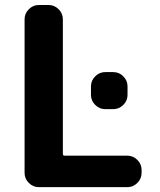

<svg xmlns="http://www.w3.org/2000/svg" viewBox="-20 -775 644 774"><path d="M404.3 -335Q380.9 -335 363.8 -352.1Q346.7 -369.1 346.7 -392.6V-426.8Q346.7 -450.2 363.8 -467.3Q380.9 -484.4 404.3 -484.4H436.5Q460 -484.4 477.1 -467.3Q494.1 -450.2 494.1 -426.8V-392.6Q494.1 -369.1 477.1 -352.1Q460 -335 436.5 -335ZM175.8 -754.9Q199.2 -754.9 216.3 -737.8Q233.4 -720.7 233.4 -697.3V-154.3Q233.4 -147.5 240.2 -147.5H493.2Q516.6 -147.5 533.7 -130.4Q550.8 -113.3 550.8 -89.8V-78.1Q550.8 -54.7 533.7 -37.6Q516.6 -20.5 493.2 -20.5H136.7Q113.3 -20.5 96.2 -37.6Q79.1 -54.7 79.1 -78.1V-697.3Q79.1 -720.7 96.2 -737.8Q113.3 -754.9 136.7 -754.9Z"/></svg>

Font: Gen Jyuu Gothic Bold
Style: Bold
Weight: 700
Designer: [Source Han Sans]
Ryoko NISHIZUKA  (kana & ideographs); Paul D. Hunt (Latin, Greek & Cyrillic); Wenlong ZHANG  (bopomofo
Version: Version 1.002.20150607